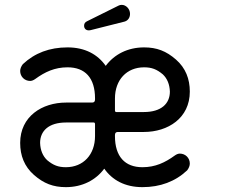

<svg xmlns="http://www.w3.org/2000/svg" viewBox="-20 -750 1007 790"><path d="M359 -246C364 -246 371 -248 371 -239V-190C371 -114 323 -62 251 -62C220 -62 199 -70 174 -91C156 -108 146 -132 145 -162C145 -211 180 -246 252 -246ZM453 -345C453 -421 501 -473 573 -473C604 -473 625 -465 650 -444C668 -427 678 -403 679 -373C679 -324 644 -289 572 -289H465C460 -289 453 -287 453 -296ZM371 -341C371 -332 367 -328 359 -328H252C153 -328 63 -271 63 -162C63 -110 80 -65 120 -30C160 5 199 20 251 20C319 20 374 -9 409 -56C442 -9 494 20 566 20C639 20 701 -3 750 -49C757 -58 761 -68 761 -77C761 -100 743 -118 720 -118C713 -118 706 -115 699 -110C659 -81 619 -62 566 -62C494 -62 453 -106 453 -190V-194C453 -203 457 -207 465 -207H572C671 -207 761 -264 761 -373C761 -425 744 -470 704 -505C664 -540 625 -555 573 -555C505 -555 450 -526 415 -479C382 -526 330 -555 258 -555C184 -555 123 -532 74 -486C67 -477 63 -467 63 -458C63 -435 81 -417 104 -417C111 -417 118 -420 125 -425C165 -454 205 -473 258 -473C330 -473 371 -430 371 -345ZM339 -663C330 -659 326 -653 326 -644C326 -631 336 -622 353 -626L492 -661C507 -665 515 -678 515 -693C515 -714 498 -730 481 -730C476 -730 472 -729 468 -727Z"/></svg>

Font: Fabada
Style: Regular
Weight: 400
Designer: deFharo
Foundry: deFharo.com
Version: Version 4.000 2011 initial release